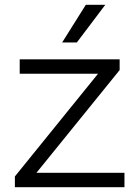

<svg xmlns="http://www.w3.org/2000/svg" viewBox="-20 -776 578 796"><path d="M496 0H41.7V-44.5L386.4 -470.3H61.7V-530H476V-485.5L131.2 -59.7H496ZM335.7 -756H416.4L298.6 -600Q298.6 -600 292.6 -600Q286.6 -600 277.6 -600Q268.5 -600 259.1 -600Q249.7 -600 243.7 -600Q237.7 -600 237.7 -600Z"/></svg>

Font: Roundo Variable
Style: Regular
Weight: 200
Designer: Shiva Nallaperumal
Foundry: Indian Type Foundry
Version: Version 2.000